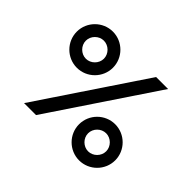

<svg xmlns="http://www.w3.org/2000/svg" viewBox="-151 -951 1202 1202"><g transform="rotate(45 450.0 -350.0)"><path d="M240 -470C197 -470 160 -507 160 -550C160 -593 197 -630 240 -630C283 -630 320 -593 320 -550C320 -507 283 -470 240 -470ZM240 -710C152 -710 80 -638 80 -550C80 -462 152 -390 240 -390C328 -390 400 -462 400 -550C400 -638 328 -710 240 -710ZM660 -70C617 -70 580 -107 580 -150C580 -193 617 -230 660 -230C703 -230 740 -193 740 -150C740 -107 703 -70 660 -70ZM660 -310C572 -310 500 -238 500 -150C500 -62 572 10 660 10C748 10 820 -62 820 -150C820 -238 748 -310 660 -310ZM632 -700 163 0H269L738 -700Z"/></g></svg>

Font: Goli Medium
Style: Regular
Weight: 500
Designer: jaikishan Patel
Foundry: MagicType
Version: Version 1.000;Glyphs 3.2 (3242)